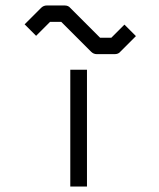

<svg xmlns="http://www.w3.org/2000/svg" viewBox="-20 -731 580 702"><path d="M91 -621 70 -642 130 -702Q139 -711 151 -711H216Q230 -711 237 -702L346 -593H387L435 -641L456 -620L477 -599L420 -542Q413 -533 399 -533H334Q322 -533 313 -542L204 -651H163L112 -600ZM237 -476H298V-49H237Z"/></svg>

Font: ibm3270
Style: Regular
Weight: 400
Monospace: yes
Version: Version 2.0.3